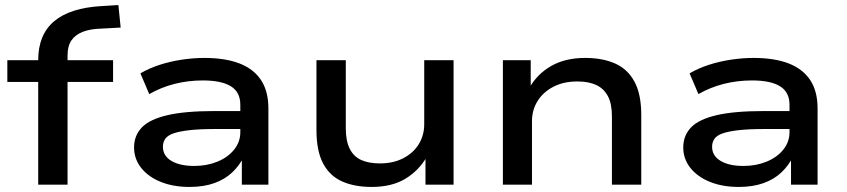

<svg xmlns="http://www.w3.org/2000/svg" viewBox="-20 -730 3347 759"><path d="M131 0V-406H9V-492H156L131 -466V-492Q131 -593 194 -646Q257 -699 382 -706L448 -710L457 -621L382 -617Q338 -616 308 -604.5Q278 -593 262.5 -570.5Q247 -548 247 -510V-471L221 -492H427V-406H247V0Z M729 9Q665 9 615.5 -11Q566 -31 538 -66.5Q510 -102 510 -147Q510 -194 540.5 -226Q571 -258 641 -274.5Q711 -291 828 -291H948V-220H832Q770 -220 730 -215.5Q690 -211 666.5 -203Q643 -195 633.5 -181.5Q624 -168 624 -150Q624 -114 657.5 -94Q691 -74 748 -74Q798 -74 839.5 -91Q881 -108 905.5 -138.5Q930 -169 930 -207V-316Q930 -366 892.5 -389Q855 -412 782 -412Q724 -412 670.5 -398.5Q617 -385 570 -358L535 -440Q569 -460 610.5 -473.5Q652 -487 698 -494Q744 -501 788 -501Q870 -501 926 -479.5Q982 -458 1011.5 -414Q1041 -370 1041 -301V0H936V-110L944 -111Q927 -76 898 -48.5Q869 -21 827 -6Q785 9 729 9Z M1449 9Q1382 9 1333 -12.5Q1284 -34 1257.5 -83.5Q1231 -133 1231 -216V-492H1347V-222Q1347 -173 1362.5 -142Q1378 -111 1408 -97.5Q1438 -84 1482 -84Q1535 -84 1575 -105Q1615 -126 1636 -161Q1657 -196 1657 -239V-492H1773V0H1662V-108H1666Q1634 -54 1581 -22.5Q1528 9 1449 9Z M1968 0V-492H2078V-383H2073Q2104 -438 2159.5 -469.5Q2215 -501 2293 -501Q2362 -501 2411.5 -479Q2461 -457 2488 -407.5Q2515 -358 2515 -275V0H2399V-270Q2399 -320 2383 -350Q2367 -380 2337 -394Q2307 -408 2262 -408Q2208 -408 2167.5 -387Q2127 -366 2105 -330.5Q2083 -295 2083 -251V0Z M2900 9Q2836 9 2786.5 -11Q2737 -31 2709 -66.5Q2681 -102 2681 -147Q2681 -194 2711.5 -226Q2742 -258 2812 -274.5Q2882 -291 2999 -291H3119V-220H3003Q2941 -220 2901 -215.5Q2861 -211 2837.5 -203Q2814 -195 2804.5 -181.5Q2795 -168 2795 -150Q2795 -114 2828.5 -94Q2862 -74 2919 -74Q2969 -74 3010.5 -91Q3052 -108 3076.5 -138.5Q3101 -169 3101 -207V-316Q3101 -366 3063.5 -389Q3026 -412 2953 -412Q2895 -412 2841.5 -398.5Q2788 -385 2741 -358L2706 -440Q2740 -460 2781.5 -473.5Q2823 -487 2869 -494Q2915 -501 2959 -501Q3041 -501 3097 -479.5Q3153 -458 3182.5 -414Q3212 -370 3212 -301V0H3107V-110L3115 -111Q3098 -76 3069 -48.5Q3040 -21 2998 -6Q2956 9 2900 9Z"/></svg>

Font: Nunito Sans 10pt Expanded SemiBold
Style: Regular
Weight: 600
Width: 7
Designer: Vernon Adams
Foundry: Vernon Adams
Version: Version 3.101;gftools[0.9.27]